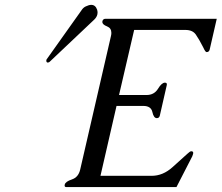

<svg xmlns="http://www.w3.org/2000/svg" viewBox="-20 -762 903 782"><path d="M389.2 -45.9H597.7Q643.6 -45.9 682.6 -81.1Q722.2 -116.2 742.7 -135.3Q753.9 -146 758.8 -146Q769 -146 766.6 -135.7Q765.1 -129.4 763.2 -125.5L698.7 0H250Q241.2 0 243.7 -10.3Q246.6 -22.5 272.9 -31.2Q299.3 -40 306.6 -71.3L431.6 -613.8Q433.6 -621.6 433.6 -627.9Q433.6 -647.5 416.5 -654.3Q396.5 -662.1 397 -672.4Q397 -673.8 397 -675.3Q399.4 -685.5 409.7 -685.5H862.8L834 -560.1Q831.5 -549.8 821.3 -549.8Q816.4 -549.8 807.6 -569.3Q790.5 -603 777.3 -621.6Q764.2 -640.1 734.9 -640.1H526.4L464.8 -375H576.7Q607.9 -375 623.5 -400.4Q638.7 -425.3 651.4 -425.3H651.9Q661.6 -425.3 659.2 -415L630.9 -291Q628.4 -280.8 618.7 -280.8Q606 -280.8 600.6 -305.7Q595.2 -330.6 563.5 -330.6H454.6ZM182.6 -510.7Q180.7 -509.3 180.2 -508.8Q177.2 -507.3 174.3 -507.3Q170.4 -507.3 168.9 -511.7Q168.5 -513.2 168.5 -514.6Q168.5 -516.6 169.4 -519.5L312 -720.2Q318.8 -731 329.1 -735.8Q342.3 -742.2 351.6 -742.2Q368.7 -742.2 375.5 -722.7Q377.4 -716.3 377.4 -710.4Q377.4 -706.5 376.5 -703.1Q374 -691.9 363.8 -682.1Z"/></svg>

Font: Caudex
Style: Italic
Weight: 400
Italic angle: -13°
Version: Version 1.04